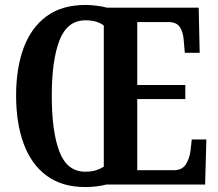

<svg xmlns="http://www.w3.org/2000/svg" viewBox="-20 -745 879 775"><path d="M324 10Q230 10 168 -36Q106 -82 75.5 -165Q45 -248 45 -359Q45 -470 75.5 -552Q106 -634 168 -679.5Q230 -725 325 -725Q346 -725 370 -722Q394 -719 412 -714H782L786 -532H726L722 -578Q720 -614 706.5 -635Q693 -656 660 -656H534V-402H728V-345H534V-58H682Q714 -58 729 -80Q744 -102 749 -136L754 -182H813L808 0H409Q369 10 324 10ZM324 -52Q349 -52 366.5 -57.5Q384 -63 399 -72V-642Q386 -652 368 -657.5Q350 -663 325 -663Q252 -663 220.5 -583Q189 -503 189 -358Q189 -213 220 -132.5Q251 -52 324 -52Z"/></svg>

Font: Noto Serif Ethiopic ExtraCondensed
Style: Bold
Weight: 700
Width: 2
Designer: Monotype Design Team
Foundry: Monotype Imaging Inc.
Version: Version 2.102; ttfautohint (v1.8.4.7-5d5b)